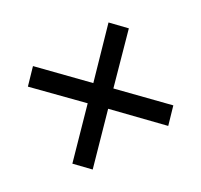

<svg xmlns="http://www.w3.org/2000/svg" viewBox="-97 -663 699 667"><g transform="rotate(-30 252.5 -329.5)"><path d="M101 -122 50 -175 201 -330 50 -484 101 -537 253 -381 404 -537 455 -484 304 -330 455 -175 404 -122 253 -278Z"/></g></svg>

Font: Source Sans 3 ExtraLight Medium
Style: Regular
Weight: 500
Version: Version 3.052;hotconv 1.1.0;makeotfexe 2.6.0